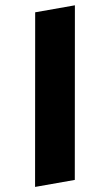

<svg xmlns="http://www.w3.org/2000/svg" viewBox="-88 -808 488 852"><g transform="rotate(-10 156.0 -381.5)"><path d="M178 0H-1L134 -763H313Z"/></g></svg>

Font: Open Sauce Sans Black Italic
Style: Regular
Weight: 900
Italic angle: -10°
Designer: Alfredo Marco Pradil
Foundry: Creative Sauce Fz LLC
Version: Version 1.477